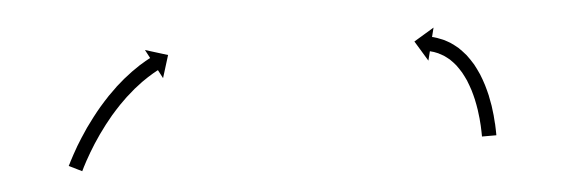

<svg xmlns="http://www.w3.org/2000/svg" viewBox="-27 -607 784 266"><g transform="rotate(-5 364.5 -474.0)"><path d="M61.8 -405.1C61.5 -404.5 61.2 -403.9 60.9 -403.3L78.9 -394.4C79.2 -395 79.5 -395.6 79.8 -396.2L79.8 -396.2L79.8 -396.2C80.6 -397.9 81.5 -399.6 82.3 -401.3C82.3 -401.3 82.3 -401.3 82.3 -401.3C82.3 -401.2 82.3 -401.2 82.3 -401.2C83.7 -403.8 85 -406.4 86.4 -409C86.4 -409 86.4 -409 86.4 -409C86.4 -409 86.4 -408.9 86.4 -408.9C88.3 -412.3 90.1 -415.6 92.1 -418.9C92.1 -418.9 92.1 -418.9 92 -418.8C92 -418.8 92 -418.8 92 -418.8C94.3 -422.7 96.7 -426.5 99.1 -430.3C99.1 -430.3 99.1 -430.3 99.1 -430.3C99.1 -430.3 99 -430.2 99 -430.2C101.8 -434.5 104.6 -438.6 107.5 -442.8C107.5 -442.8 107.4 -442.8 107.4 -442.7C107.4 -442.7 107.4 -442.7 107.4 -442.7C110.5 -447.1 113.7 -451.4 117 -455.7C117 -455.7 117 -455.7 116.9 -455.7C116.9 -455.6 116.9 -455.6 116.9 -455.6C120.3 -460 123.8 -464.3 127.4 -468.6C127.4 -468.6 127.4 -468.5 127.4 -468.5C127.4 -468.5 127.3 -468.4 127.3 -468.4C131 -472.6 134.7 -476.8 138.6 -480.8C138.6 -480.8 138.5 -480.8 138.5 -480.8C138.5 -480.7 138.4 -480.7 138.4 -480.7C142.2 -484.6 146.1 -488.4 150 -492.1C150 -492.1 150 -492 149.9 -492C149.9 -492 149.9 -491.9 149.9 -491.9C153.6 -495.3 157.5 -498.7 161.3 -501.9C161.3 -501.9 161.3 -501.9 161.3 -501.9C161.2 -501.8 161.2 -501.8 161.2 -501.8C164.7 -504.6 168.3 -507.4 172 -510.1C172 -510.1 172 -510.1 171.9 -510.1C171.9 -510 171.8 -510 171.8 -510C175 -512.2 178.2 -514.4 181.4 -516.5C181.4 -516.5 181.4 -516.5 181.3 -516.5C181.3 -516.4 181.3 -516.4 181.3 -516.4C183.8 -518 186.3 -519.6 188.9 -521.1C188.9 -521.1 188.9 -521 188.8 -521C188.8 -521 188.8 -521 188.8 -521C190.4 -521.9 192.1 -522.9 193.8 -523.8C193.8 -523.8 193.8 -523.8 193.8 -523.8C193.8 -523.8 193.7 -523.8 193.7 -523.8C194.3 -524.1 195 -524.4 195.6 -524.7L201.7 -513.1L211.4 -544.4L180.1 -554.1L186.3 -542.4C185.6 -542.1 185 -541.8 184.4 -541.4C184.4 -541.4 184.3 -541.4 184.3 -541.4C184.3 -541.4 184.3 -541.4 184.3 -541.4C182.5 -540.4 180.7 -539.4 178.9 -538.4C178.9 -538.4 178.9 -538.4 178.8 -538.4C178.8 -538.3 178.8 -538.3 178.8 -538.3C176 -536.7 173.3 -535.1 170.6 -533.4C170.6 -533.4 170.6 -533.3 170.6 -533.3C170.5 -533.3 170.5 -533.3 170.5 -533.3C167 -531 163.7 -528.7 160.3 -526.3C160.3 -526.3 160.3 -526.3 160.2 -526.3C160.2 -526.3 160.1 -526.2 160.1 -526.2C156.3 -523.4 152.4 -520.4 148.7 -517.4C148.7 -517.4 148.6 -517.4 148.6 -517.3C148.6 -517.3 148.5 -517.3 148.5 -517.3C144.4 -513.9 140.4 -510.3 136.4 -506.8C136.4 -506.8 136.4 -506.7 136.4 -506.7C136.3 -506.7 136.3 -506.6 136.3 -506.6C132.2 -502.7 128.1 -498.7 124.1 -494.7C124.1 -494.7 124.1 -494.6 124.1 -494.6C124 -494.6 124 -494.5 124 -494.5C120 -490.3 116.1 -486 112.3 -481.6C112.3 -481.6 112.2 -481.6 112.2 -481.5C112.2 -481.5 112.1 -481.4 112.1 -481.4C108.4 -477 104.7 -472.5 101.2 -467.9C101.2 -467.9 101.1 -467.9 101.1 -467.9C101.1 -467.9 101.1 -467.8 101.1 -467.8C97.7 -463.4 94.3 -458.8 91.1 -454.3C91.1 -454.3 91.1 -454.3 91 -454.2C91 -454.2 91 -454.2 91 -454.2C88 -449.9 85.1 -445.5 82.3 -441.1C82.3 -441.1 82.3 -441.1 82.2 -441.1C82.2 -441 82.2 -441 82.2 -441C79.7 -437.1 77.2 -433.1 74.8 -429.1C74.8 -429.1 74.8 -429 74.8 -429C74.8 -429 74.8 -429 74.8 -429C72.8 -425.5 70.8 -422.1 68.9 -418.6C68.9 -418.6 68.9 -418.6 68.9 -418.6C68.9 -418.6 68.9 -418.6 68.9 -418.6C67.4 -415.9 66 -413.2 64.6 -410.5C64.6 -410.5 64.6 -410.5 64.5 -410.4C64.5 -410.4 64.5 -410.4 64.5 -410.4C63.6 -408.7 62.7 -406.9 61.9 -405.1L61.8 -405.1ZM634.8 -395.9C634.8 -395.2 634.8 -394.6 634.8 -394L654.8 -394C654.8 -394.7 654.8 -395.3 654.8 -396C654.8 -396 654.8 -396 654.8 -396C654.8 -396 654.8 -396 654.8 -396C654.8 -397.8 654.7 -399.7 654.7 -401.5C654.7 -401.5 654.7 -401.6 654.7 -401.6C654.7 -401.6 654.7 -401.6 654.7 -401.6C654.6 -404.5 654.5 -407.3 654.4 -410.2C654.4 -410.2 654.4 -410.2 654.3 -410.3C654.3 -410.3 654.3 -410.3 654.3 -410.3C654.1 -414 653.8 -417.7 653.5 -421.4C653.5 -421.4 653.5 -421.5 653.5 -421.5C653.5 -421.6 653.5 -421.6 653.5 -421.6C653 -426 652.5 -430.3 651.9 -434.7C651.9 -434.7 651.9 -434.7 651.9 -434.8C651.9 -434.8 651.9 -434.9 651.9 -434.9C651.1 -439.7 650.2 -444.5 649.2 -449.3C649.2 -449.3 649.2 -449.3 649.2 -449.4C649.2 -449.5 649.2 -449.5 649.2 -449.5C648 -454.6 646.7 -459.6 645.2 -464.6C645.2 -464.6 645.2 -464.7 645.2 -464.8C645.2 -464.9 645.1 -464.9 645.1 -464.9C643.5 -470 641.7 -475.1 639.7 -480C639.7 -480 639.6 -480.1 639.6 -480.2C639.6 -480.3 639.5 -480.4 639.5 -480.4C637.4 -485.2 635 -490 632.5 -494.7C632.5 -494.7 632.4 -494.8 632.3 -494.9C632.3 -495 632.2 -495.1 632.2 -495.1C629.6 -499.4 626.7 -503.7 623.6 -507.8C623.6 -507.8 623.5 -507.9 623.5 -508C623.4 -508.1 623.3 -508.2 623.3 -508.2C620.2 -511.8 617 -515.3 613.6 -518.6C613.6 -518.6 613.5 -518.7 613.4 -518.8C613.3 -518.9 613.2 -519 613.2 -519C610 -521.7 606.6 -524.3 603.1 -526.7C603.1 -526.7 603 -526.8 602.9 -526.8C602.8 -526.9 602.7 -527 602.7 -527C599.6 -528.8 596.5 -530.6 593.3 -532.1C593.3 -532.1 593.2 -532.2 593.1 -532.2C593 -532.2 592.9 -532.3 592.9 -532.3C590.4 -533.4 587.8 -534.4 585.2 -535.3C585.2 -535.3 585.2 -535.4 585.1 -535.4C585 -535.4 585 -535.4 585 -535.4C583.3 -536 581.6 -536.5 579.8 -537C579.8 -537 579.8 -537 579.8 -537C579.7 -537 579.7 -537 579.7 -537C579.1 -537.1 578.5 -537.3 577.9 -537.4L581.1 -550.2L553 -533.3L570 -505.2L573.2 -518C573.7 -517.9 574.2 -517.7 574.8 -517.6C574.8 -517.6 574.7 -517.6 574.7 -517.6C574.6 -517.6 574.6 -517.6 574.6 -517.6C576 -517.3 577.5 -516.8 578.9 -516.4C578.9 -516.4 578.8 -516.4 578.7 -516.4C578.7 -516.4 578.6 -516.5 578.6 -516.5C580.7 -515.7 582.8 -514.9 584.9 -514C584.9 -514 584.8 -514 584.7 -514C584.6 -514.1 584.6 -514.1 584.6 -514.1C587.2 -512.8 589.8 -511.4 592.3 -509.9C592.3 -509.9 592.2 -510 592.1 -510C591.9 -510.1 591.8 -510.2 591.8 -510.2C594.7 -508.2 597.5 -506 600.2 -503.8C600.2 -503.8 600.1 -503.9 600 -503.9C599.9 -504 599.8 -504.1 599.8 -504.1C602.7 -501.4 605.4 -498.4 608 -495.3C608 -495.3 607.9 -495.4 607.8 -495.5C607.7 -495.6 607.7 -495.7 607.7 -495.7C610.3 -492.2 612.8 -488.5 615.1 -484.7C615.1 -484.7 615.1 -484.8 615 -484.9C615 -485 614.9 -485.1 614.9 -485.1C617.2 -480.9 619.3 -476.6 621.3 -472.3C621.3 -472.3 621.2 -472.3 621.2 -472.4C621.1 -472.5 621.1 -472.6 621.1 -472.6C622.9 -468.1 624.6 -463.4 626.1 -458.8C626.1 -458.8 626.1 -458.9 626.1 -458.9C626 -459 626 -459.1 626 -459.1C627.4 -454.4 628.6 -449.7 629.7 -445C629.7 -445 629.7 -445.1 629.7 -445.1C629.6 -445.2 629.6 -445.2 629.6 -445.2C630.6 -440.8 631.4 -436.2 632.1 -431.7C632.1 -431.7 632.1 -431.7 632.1 -431.8C632.1 -431.8 632.1 -431.9 632.1 -431.9C632.7 -427.8 633.2 -423.7 633.6 -419.5C633.6 -419.5 633.6 -419.6 633.6 -419.6C633.6 -419.6 633.6 -419.7 633.6 -419.7C633.9 -416.2 634.2 -412.6 634.4 -409.1C634.4 -409.1 634.4 -409.1 634.4 -409.2C634.4 -409.2 634.4 -409.2 634.4 -409.2C634.5 -406.5 634.6 -403.8 634.7 -401C634.7 -401 634.7 -401.1 634.7 -401.1C634.7 -401.1 634.7 -401.1 634.7 -401.1C634.7 -399.4 634.8 -397.6 634.8 -395.8C634.8 -395.8 634.8 -395.8 634.8 -395.9C634.8 -395.9 634.8 -395.9 634.8 -395.9Z"/></g></svg>

Font: FRB American Cursive Just Arrows Medium
Style: Italic
Weight: 500
Italic angle: -25°
Version: Version 2.0;Modular Font Editor K font №1